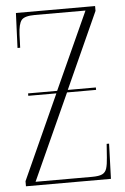

<svg xmlns="http://www.w3.org/2000/svg" viewBox="-52 -752 514 790"><g transform="rotate(-5 205.0 -357.0)"><path d="M23 0V-21L181 -370H65V-380H185L330 -699H121Q78 -699 65.5 -683.5Q53 -668 51 -624L49 -570H38L44 -714H371V-694L229 -380H345V-370H225L64 -15H297Q326 -15 339.5 -21.5Q353 -28 358 -44Q363 -60 365 -89L369 -145H379L374 0Z"/></g></svg>

Font: Noto Serif Display ExtraCondensed ExtraLight
Style: Regular
Weight: 200
Width: 2
Designer: Monotype Design Team
Foundry: Monotype Imaging Inc.
Version: Version 2.009